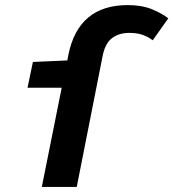

<svg xmlns="http://www.w3.org/2000/svg" viewBox="-20 -733 680 753"><path d="M144 0 222 -389H88L109 -490L244 -496L248 -517Q287 -713 481 -713Q537 -713 576.5 -696.5Q616 -680 640 -661L579 -575Q559 -590 537.5 -597Q516 -604 487 -604Q447 -604 420 -584Q393 -564 383 -516L281 0Z"/></svg>

Font: Source Code Pro
Style: Bold Italic
Weight: 700
Italic angle: -11°
Monospace: yes
Designer: Paul D. Hunt, Teo Tuominen
Foundry: Adobe Systems Incorporated
Version: Version 1.050;PS 1.000;hotconv 16.6.51;makeotf.lib2.5.65220